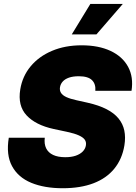

<svg xmlns="http://www.w3.org/2000/svg" viewBox="-20 -974 710 1003"><path d="M307.6 9.3Q211.9 9.3 143.3 -19Q74.7 -47.4 43 -106Q11.2 -164.6 25.9 -254.4H213.9Q210 -221.7 221.2 -199Q232.4 -176.3 257.6 -164.6Q282.7 -152.8 320.8 -152.8Q352.5 -152.8 375.5 -160.6Q398.4 -168.5 412.1 -182.4Q425.8 -196.3 428.7 -214.4Q431.6 -231.4 423.1 -243.9Q414.6 -256.3 392.1 -266.6Q369.6 -276.9 330.6 -285.2L259.8 -300.3Q166 -320.8 118.9 -371.3Q71.8 -421.9 85.9 -507.3Q97.2 -576.2 140.4 -627.9Q183.6 -679.7 252 -708.5Q320.3 -737.3 406.2 -737.3Q495.1 -737.3 557.6 -708Q620.1 -678.7 649.2 -625Q678.2 -571.3 667 -499.5H478Q481 -535.6 460.2 -555.7Q439.5 -575.7 391.6 -575.7Q361.3 -575.7 340.3 -568.4Q319.3 -561 307.9 -548.3Q296.4 -535.6 293.5 -519Q290.5 -502 298.6 -489Q306.6 -476.1 326.7 -466.8Q346.7 -457.5 380.4 -450.2L437.5 -437.5Q496.1 -424.3 536.1 -403.8Q576.2 -383.3 599.1 -355.2Q622.1 -327.1 629.4 -292Q636.7 -256.8 629.9 -214.8Q618.2 -143.1 577.1 -92.8Q536.1 -42.5 468.3 -16.6Q400.4 9.3 307.6 9.3ZM355 -794.4 452.1 -953.6H621.6L483.9 -794.4Z"/></svg>

Font: Inter 16pt Black
Style: Italic
Weight: 900
Italic angle: -9.3988°
Version: Version 4.001;git-66647c0bb